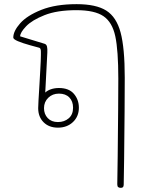

<svg xmlns="http://www.w3.org/2000/svg" viewBox="-20 -615 729 925"><path d="M581 -241Q581 -108 578 150Q576 248 576 274Q576 283 572.5 286.5Q569 290 562 290Q554 290 549.5 286.5Q545 283 545 273Q545 248 547 138Q550 -132 550 -236Q550 -372 535.5 -440Q521 -508 478.5 -537Q436 -566 348 -566Q255 -566 194.5 -542Q134 -518 105.5 -488Q77 -458 77 -440L195 -404Q204 -401 206.5 -390.5Q209 -380 208 -361Q204 -272 198 -169Q208 -179 225.5 -185Q243 -191 264 -191Q312 -191 336 -163Q360 -135 360 -96Q360 -54 331.5 -27Q303 0 259 0Q216 0 190 -26Q164 -52 164 -94Q164 -112 170 -206Q171 -227 174 -277Q177 -327 177 -350V-366Q177 -383 169 -385Q161 -387 125 -397Q89 -407 66.5 -416.5Q44 -426 44 -434Q44 -465 77 -502.5Q110 -540 179 -567.5Q248 -595 349 -595Q443 -595 492 -564Q541 -533 561 -458.5Q581 -384 581 -241ZM192 -94Q192 -65 210 -46Q228 -27 259 -27Q290 -27 311 -45Q332 -63 332 -96Q332 -127 314 -145.5Q296 -164 264 -164Q233 -164 212.5 -144Q192 -124 192 -94Z"/></svg>

Font: Mali ExtraLight
Style: Regular
Weight: 275
Version: Version 1.000; ttfautohint (v1.6)